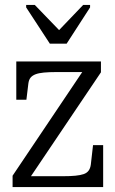

<svg xmlns="http://www.w3.org/2000/svg" viewBox="-20 -758 464 778"><path d="M182 -581H250L345 -728V-738H317L206 -622H233L121 -738H86V-728ZM94 -27 79 -44H236Q265 -44 285.5 -46Q306 -48 319 -52.5Q332 -57 339 -66.5Q346 -76 348 -91L357 -170H398V0H31V-46L324 -482L341 -466H208Q179 -466 158 -464Q137 -462 124 -457Q111 -452 104 -443.5Q97 -435 95 -420L87 -354H46V-509H389V-465Z"/></svg>

Font: Roboto Serif 28pt Condensed Light
Style: Regular
Weight: 300
Width: 3
Designer: Greg Gazdowicz
Foundry: Commercial Type
Version: Version 1.008